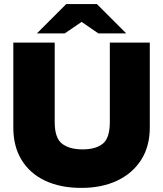

<svg xmlns="http://www.w3.org/2000/svg" viewBox="-20 -908 796 937"><path d="M377 9Q274 9 199.5 -26.5Q125 -62 85 -128Q45 -194 45 -285V-700H247V-312Q247 -235 282.5 -207Q318 -179 383 -179Q448 -179 482 -207Q516 -235 516 -312V-700H711V-285Q711 -194 669 -128Q627 -62 552 -26.5Q477 9 377 9ZM160 -745 303 -888H453L406 -820L296 -745ZM460 -745 351 -820 303 -888H453L596 -745Z"/></svg>

Font: REM ExtraBold
Style: Regular
Weight: 800
Designer: Octavio Pardo
Foundry: Ashler Design
Version: Version 1.005;gftools[0.9.28]